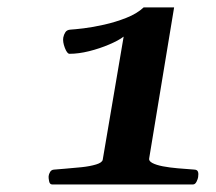

<svg xmlns="http://www.w3.org/2000/svg" viewBox="-20 -862 576 511"><path d="M118.7 -371.1Q112.3 -371.1 110.6 -380.1Q108.9 -389.2 109.4 -393.1Q109.9 -398.4 113.3 -404.3Q116.7 -410.2 124 -410.6Q133.8 -411.6 154.1 -413.1Q174.3 -414.6 197 -417Q219.7 -419.4 235.8 -424.3Q252 -429.2 253.4 -437L309.1 -764.6Q295.9 -754.4 270.8 -743.7Q245.6 -732.9 217.3 -725.8Q189 -718.8 165 -718.8Q158.7 -718.8 152.6 -734.6Q146.5 -750.5 148.4 -762.2Q149.9 -770 154.1 -776.4Q158.2 -782.7 168 -783.2Q177.7 -783.7 202.4 -786.6Q227.1 -789.6 257.3 -796.4Q287.6 -803.2 316.2 -814.5Q344.7 -825.7 362.3 -842.3H443.4L377 -440.4Q375.5 -433.6 385.5 -428.2Q395.5 -422.9 413.3 -419.4Q431.2 -416 453.1 -414.1Q475.1 -412.1 497.6 -410.6Q504.9 -410.2 506.8 -405Q508.8 -399.9 507.3 -390.6Q506.8 -386.2 503.2 -378.7Q499.5 -371.1 493.7 -371.1Z"/></svg>

Font: Gelasio SemiBold
Style: Italic
Weight: 600
Italic angle: -8.5°
Designer: Eben Sorkin
Foundry: Eben Sorkin
Version: Version 1.008